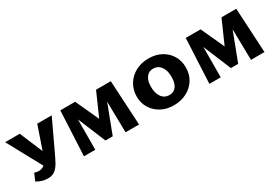

<svg xmlns="http://www.w3.org/2000/svg" viewBox="21 -1114 2514 1759"><g transform="rotate(-30 1278.0 -235.0)"><path d="M196 11Q160 11 129.5 1Q99 -9 77 -23L109 -98Q122 -94 133 -92Q144 -90 155 -90Q196 -90 221.5 -118.5Q247 -147 265 -202L358 -473H511L364 -161Q342 -113 320.5 -74Q299 -35 270 -12Q241 11 196 11ZM232 -80 18 -473H173L297 -178Z M1019 0 1012 -406 1049 -421 899 -27H822L651 -439L691 -473H759L900 -165H844L980 -473H1136L1162 0ZM579 0 602 -473H701L699 0Z M1527 8Q1453 8 1395 -23.5Q1337 -55 1304 -109Q1271 -163 1271 -231Q1271 -301 1305 -358Q1339 -415 1399.5 -448Q1460 -481 1538 -481Q1613 -481 1671 -450Q1729 -419 1762 -364.5Q1795 -310 1795 -239Q1795 -166 1760 -110.5Q1725 -55 1664.5 -23.5Q1604 8 1527 8ZM1539 -94Q1570 -94 1592 -109.5Q1614 -125 1626 -155Q1638 -185 1638 -229Q1638 -277 1624 -310.5Q1610 -344 1585.5 -361.5Q1561 -379 1528 -379Q1498 -379 1476 -363.5Q1454 -348 1441.5 -318Q1429 -288 1429 -243Q1429 -196 1443 -162.5Q1457 -129 1481.5 -111.5Q1506 -94 1539 -94Z M2346 0 2339 -406 2376 -421 2226 -27H2149L1978 -439L2018 -473H2086L2227 -165H2171L2307 -473H2463L2489 0ZM1906 0 1929 -473H2028L2026 0Z"/></g></svg>

Font: Ysabeau SC ExtraBold
Style: Regular
Weight: 800
Designer: Christian Thalmann (Catharsis Fonts)
Version: Version 2.001;gftools[0.9.30]; featfreeze: smcp